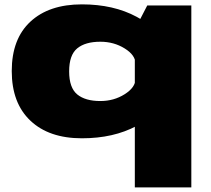

<svg xmlns="http://www.w3.org/2000/svg" viewBox="-20 -614 945 858"><path d="M582.5 223.5H835V-589.5H638L582.5 -482ZM346 4Q487.5 4 590.8 -51.5Q694 -107 694 -156L585.5 -262Q585.5 -223.5 537.2 -193Q489 -162.5 428.5 -162.5Q361 -162.5 325 -192.2Q289 -222 289 -295Q289 -368 325 -397.8Q361 -427.5 428.5 -427.5Q489 -427.5 537.2 -397.5Q585.5 -367.5 585.5 -329L694 -434Q694 -483 590.8 -538.8Q487.5 -594.5 346 -594.5Q199 -594.5 115.8 -517.2Q32.5 -440 32.5 -296.5Q32.5 -153.5 115.8 -74.8Q199 4 346 4Z"/></svg>

Font: Anybody Expanded Black
Style: Regular
Weight: 900
Width: 7
Designer: Tyler Finck
Foundry: Etcetera Type Company
Version: Version 1.113;gftools[0.9.25]